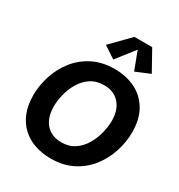

<svg xmlns="http://www.w3.org/2000/svg" viewBox="-222 -1115 1192 1276"><g transform="rotate(30 374.0 -476.5)"><path d="M355.5 12.7Q289.6 12.7 233.2 -6.6Q176.8 -25.9 135 -64.5Q93.3 -103 69.8 -160.4Q46.4 -217.8 46.4 -294.4Q46.4 -369.1 70.3 -443.8Q94.2 -518.6 142.1 -580.1Q189.9 -641.6 262 -678.7Q334 -715.8 430.2 -715.8Q518.6 -715.8 588.4 -681.4Q658.2 -647 698.7 -578.4Q739.3 -509.8 739.3 -408.7Q739.3 -334 715.3 -259.5Q691.4 -185.1 643.8 -123.5Q596.2 -62 524.2 -24.7Q452.1 12.7 355.5 12.7ZM362.8 -115.7Q422.9 -115.7 465.1 -144.8Q507.3 -173.8 533.4 -219.2Q559.6 -264.6 571.8 -314.7Q584 -364.7 584 -406.7Q584 -490.2 541 -538.8Q498 -587.4 422.9 -587.4Q362.8 -587.4 320.3 -558.8Q277.8 -530.3 251.7 -485.1Q225.6 -439.9 213.6 -390.1Q201.7 -340.3 201.7 -298.3Q201.7 -241.7 220.9 -200.7Q240.2 -159.7 276.6 -137.7Q313 -115.7 362.8 -115.7ZM388.2 -765.1 297.4 -825.2 434.6 -965.8H571.3L657.7 -810.5L548.3 -765.1L496.1 -903.3Z"/></g></svg>

Font: Schibsted Grotesk
Style: Bold Italic
Weight: 700
Italic angle: -12°
Designer: Bakken & Baeck AS, Henrik Kongsvoll
Foundry: Schibsted ASA
Version: Version 1.100;gftools[0.9.25]